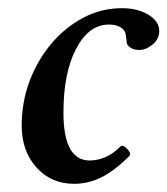

<svg xmlns="http://www.w3.org/2000/svg" viewBox="-20 -436 409 469"><path d="M161 13Q105 13 69 -27Q33 -67 33 -129Q33 -187 52.5 -238.5Q72 -290 106 -330Q140 -370 184 -393Q228 -416 278 -416Q316 -416 342.5 -400Q369 -384 369 -360Q369 -341 353 -327.5Q337 -314 320 -314Q299 -314 290 -329Q289 -340 287.5 -349.5Q286 -359 282 -363Q278 -368 269 -372Q260 -376 246 -376Q197 -376 166 -317Q135 -258 135 -161Q135 -44 199 -44Q240 -44 274 -78Q278 -82 284.5 -77.5Q291 -73 295.5 -66Q300 -59 296 -55Q260 -19 228 -3Q196 13 161 13Z"/></svg>

Font: Junicode
Style: Bold Italic
Weight: 700
Italic angle: -11°
Designer: Peter S. Baker
Version: Version 2.100; ttfautohint (v1.8.4)